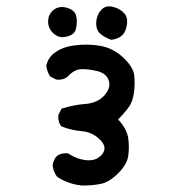

<svg xmlns="http://www.w3.org/2000/svg" viewBox="-20 -577 540 593"><path d="M234.4 -3.9Q191.4 -7.8 156.2 -31.2Q144.5 -46.9 142.6 -66.4Q144.5 -82 154.3 -93.8Q168 -105.5 189.5 -103.5Q219.7 -84 249.5 -82Q279.3 -80.1 295.9 -101.1Q312.5 -122.1 289.1 -145.5Q265.6 -168.9 232.4 -171.9Q199.2 -174.8 169.9 -186.5Q158.2 -200.2 160.2 -221.7L169.9 -241.2Q205.1 -252.9 243.2 -255.9Q281.2 -258.8 302.2 -282.2Q323.2 -305.7 315.9 -328.1Q308.6 -350.6 280.3 -357.4Q252 -364.3 230.5 -363.3Q209 -362.3 189.5 -340.8Q175.8 -329.1 154.3 -331.1L134.8 -340.8Q125 -356.4 123 -374Q127 -393.6 140.6 -407.2Q166 -430.7 207.5 -436.5Q249 -442.4 289.1 -435.5Q329.1 -428.7 360.4 -399.4Q391.6 -370.1 394.5 -344.7Q397.5 -319.3 393.6 -290Q389.6 -260.7 375 -242.2Q360.4 -223.6 344.7 -208Q372.1 -178.7 376 -150.4Q379.9 -122.1 376 -95.2Q372.1 -68.4 344.2 -41Q316.4 -13.7 290 -8.8Q263.7 -3.9 234.4 -3.9ZM323.2 -454.1Q296.9 -463.9 286.1 -476.6Q275.4 -489.3 277.3 -510.7Q279.3 -532.2 293 -546.9Q306.6 -561.5 329.6 -555.7Q352.5 -549.8 365.2 -534.2Q377.9 -518.6 369.1 -488.3Q360.4 -458 323.2 -454.1ZM171.9 -461.9Q152.3 -463.9 139.6 -479.5Q127 -495.1 128.9 -515.6Q130.9 -536.1 147.5 -547.9Q164.1 -559.6 187.5 -552.7Q210.9 -545.9 215.3 -527.8Q219.7 -509.8 214.4 -487.3Q209 -464.8 171.9 -461.9Z"/></svg>

Font: JasonHandwriting4
Style: Regular
Weight: 400
Version: Version 1.01.21